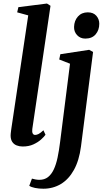

<svg xmlns="http://www.w3.org/2000/svg" viewBox="-20 -838 600 1112"><path d="M167 -90.5Q165 -73.5 169.5 -65Q174 -56.5 183.5 -56.5Q192.5 -56.5 203.5 -62Q214.5 -67.5 231.5 -83.5L243.5 -57.5Q235 -45.5 217.5 -29.8Q200 -14 173.5 -1.8Q147 10.5 111 10.5Q92.5 10.5 76.5 4.2Q60.5 -2 51 -16.2Q41.5 -30.5 41.5 -53.5Q41.5 -58 42.2 -65.2Q43 -72.5 44 -80.5Q45 -88.5 46 -95L143.5 -749L79.5 -766.5L86.5 -796.5L252 -817.5L272.5 -804.5ZM449 10.5Q438.5 91.5 408.2 146Q378 200.5 332.5 227.8Q287 255 231 255Q205.5 255 183 250.5Q160.5 246 149.5 238L165 196.5Q172.5 199 185 201.2Q197.5 203.5 207.5 203.5Q237.5 203.5 257.8 187.8Q278 172 291.5 143.2Q305 114.5 313.5 74.2Q322 34 328 -15L385.5 -469L323 -493.5L329.5 -524L496.5 -549.5L519 -537ZM474 -614.5Q445 -614.5 426.5 -634.5Q408 -654.5 409 -682.5Q410 -718.5 431.5 -742.5Q453 -766.5 488.5 -766.5Q520.5 -766.5 537.8 -746.8Q555 -727 555 -700.5Q555 -664 534 -639.2Q513 -614.5 474 -614.5Z"/></svg>

Font: Merriweather 60pt SemiBold
Style: Italic
Weight: 600
Italic angle: -7.8°
Version: Version 2.101